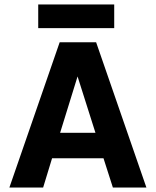

<svg xmlns="http://www.w3.org/2000/svg" viewBox="-20 -839 697 859"><path d="M151 -819H491V-713H151ZM635 0H485L443 -131H213L173 0H22L247 -650H410ZM327 -497 249 -245H407Z"/></svg>

Font: Overused Grotesk
Style: Bold
Weight: 700
Version: Version 0.003